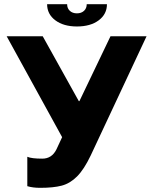

<svg xmlns="http://www.w3.org/2000/svg" viewBox="-20 -694 735 921"><path d="M173 207Q137 207 111 199V58Q131 67 183 67Q229 67 251 22L278 -36L12 -520H185L358 -209H361L510 -520H683L415 52Q383 119 349.5 152.5Q316 186 276 196.5Q236 207 173 207ZM349 -567Q285 -567 245.5 -596.5Q206 -626 206 -674H302Q302 -654 315 -642Q328 -630 349 -630Q370 -630 383 -642Q396 -654 396 -674H493Q493 -626 453.5 -596.5Q414 -567 349 -567Z"/></svg>

Font: Non Bureau Extended
Style: Bold
Weight: 700
Width: 7
Designer: Jona Saucedo
Foundry: Non Foundry
Version: Version 1.000; ttfautohint (v1.8.4)